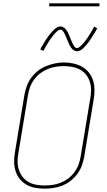

<svg xmlns="http://www.w3.org/2000/svg" viewBox="-20 -1119 640 1147"><path d="M246 8Q217 8 189.5 3Q162 -2 138.5 -15.5Q115 -29 98 -50Q81 -71 73 -97Q65 -123 64.5 -151.5Q64 -180 69 -208L126 -553Q131 -580 140.5 -606Q150 -632 167 -655Q184 -678 207 -696Q230 -714 256.5 -724.5Q283 -735 310 -740.5Q337 -746 363 -746Q391 -746 419 -739.5Q447 -733 470.5 -720Q494 -707 511 -685.5Q528 -664 536 -638.5Q544 -613 544.5 -584Q545 -555 540 -527L483 -182Q478 -155 468.5 -129Q459 -103 442 -80Q425 -57 402 -39Q379 -21 352.5 -10.5Q326 0 299 4Q272 8 246 8ZM246 -11Q271 -11 295.5 -14.5Q320 -18 344 -28Q368 -38 389 -54Q410 -70 425.5 -91.5Q441 -113 449.5 -136.5Q458 -160 462 -185L519 -530Q524 -555 524 -581Q524 -607 516.5 -630.5Q509 -654 494 -673Q479 -692 457.5 -703.5Q436 -715 411 -719.5Q386 -724 361 -724Q336 -724 311.5 -720Q287 -716 263.5 -706Q240 -696 219 -680Q198 -664 183 -643Q168 -622 159.5 -598.5Q151 -575 147 -550L90 -205Q85 -180 85 -154.5Q85 -129 92.5 -105.5Q100 -82 114.5 -63Q129 -44 150 -32Q171 -20 196 -15.5Q221 -11 246 -11ZM440 -813Q433 -813 427 -815.5Q421 -818 416.5 -821.5Q412 -825 408 -830Q404 -835 401 -840Q398 -845 395.5 -850Q393 -855 390.5 -860.5Q388 -866 385.5 -872Q383 -878 380.5 -884Q378 -890 375.5 -896Q373 -902 370.5 -907.5Q368 -913 366 -917.5Q364 -922 360 -928Q356 -934 352 -938Q348 -942 342 -942Q337 -942 332 -939.5Q327 -937 324 -934.5Q321 -932 317 -928.5Q313 -925 308.5 -920Q304 -915 302 -912.5Q300 -910 297.5 -907Q295 -904 292.5 -900.5Q290 -897 287.5 -893.5Q285 -890 282 -886Q279 -882 276.5 -878Q274 -874 271 -869.5Q268 -865 265 -860Q262 -855 258.5 -849.5Q255 -844 252 -838.5Q249 -833 245.5 -827Q242 -821 239 -815L220 -824Q226 -835 232 -845Q238 -855 243.5 -864.5Q249 -874 254.5 -882Q260 -890 265 -897Q270 -904 274.5 -910Q279 -916 283.5 -921.5Q288 -927 295 -934.5Q302 -942 309 -947.5Q316 -953 324.5 -957Q333 -961 342 -961Q348 -961 354 -958.5Q360 -956 364.5 -952.5Q369 -949 373 -944Q377 -939 380 -934.5Q383 -930 385.5 -924.5Q388 -919 390.5 -913.5Q393 -908 395.5 -902.5Q398 -897 400.5 -890.5Q403 -884 405.5 -878Q408 -872 410.5 -866.5Q413 -861 415 -856.5Q417 -852 421 -846Q425 -840 429 -836Q433 -832 440 -832Q444 -832 449 -834.5Q454 -837 457.5 -840Q461 -843 464.5 -846.5Q468 -850 472.5 -854.5Q477 -859 479 -861.5Q481 -864 483.5 -867Q486 -870 488.5 -873.5Q491 -877 493.5 -880.5Q496 -884 499 -888Q502 -892 505 -896.5Q508 -901 510.5 -905.5Q513 -910 516.5 -915Q520 -920 523 -925Q526 -930 529 -935.5Q532 -941 535.5 -947Q539 -953 543 -960L561 -950Q555 -939 549 -929Q543 -919 537.5 -910Q532 -901 526.5 -893Q521 -885 516.5 -877.5Q512 -870 507 -864Q502 -858 497.5 -852.5Q493 -847 486 -839.5Q479 -832 472.5 -826.5Q466 -821 457.5 -817Q449 -813 440 -813ZM274 -1081V-1099H574V-1081Z"/></svg>

Font: Iosevka Curly ThExObl
Style: Regular
Weight: 100
Width: 7
Italic angle: -9°
Monospace: yes
Designer: Belleve Invis
Foundry: Belleve Invis
Version: Version 11.1.0; ttfautohint (v1.8.3)